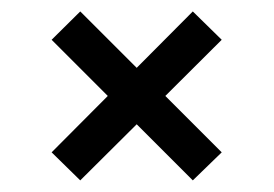

<svg xmlns="http://www.w3.org/2000/svg" viewBox="-20 -474 476 334"><path d="M267.6 -307.1 365.7 -209 315.4 -160.2 217.8 -257.8 119.6 -160.2 69.8 -209 167.5 -307.1 69.8 -404.8 119.6 -454.1 217.8 -356 315.4 -454.1 365.7 -404.8Z"/></svg>

Font: Metrophobic
Style: Regular
Weight: 400
Designer: vernon adams
Foundry: vernon adams
Version: Version 1.000